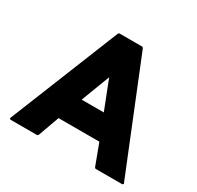

<svg xmlns="http://www.w3.org/2000/svg" viewBox="-175 -1036 1280 1247"><g transform="rotate(30 465.5 -412.5)"><path d="M559 -825 552 -832H378L371 -825L39 0L46 7H248L255 0L312 -158H618L677 0L684 7H886L893 0ZM548 -337H382L464 -552Z"/></g></svg>

Font: Hussar Woodtype
Style: Blk
Weight: 900
Foundry: Cannot Into Space Fonts
Version: Version 1.07